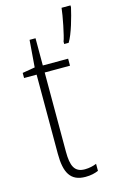

<svg xmlns="http://www.w3.org/2000/svg" viewBox="-119 -811 544 872"><g transform="rotate(-15 153.0 -375.0)"><path d="M306 -751V-760H264C261 -727 242 -631 233 -609V-598H254C276 -633 297 -711 306 -751ZM177 -24C128 -24 114 -57 114 -124V-496H233V-529H114V-657H86L76 -530L17 -520V-496H76V-124C76 -36 100 10 171 10C197 10 216 5 232 -2V-35C218 -29 198 -24 177 -24Z"/></g></svg>

Font: Noto Sans Myanmar UI Condensed ExtraLight
Style: Regular
Weight: 200
Width: 3
Designer: Monotype Design Team
Foundry: Monotype Imaging Inc.
Version: Version 2.103